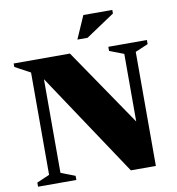

<svg xmlns="http://www.w3.org/2000/svg" viewBox="-93 -949 951 1032"><g transform="rotate(-10 383.0 -433.0)"><path d="M100.5 -52.5V-611L17 -656V-675H324L659 -184L611.5 -171V-622.5L533.5 -652.5V-675H744V-652.5L674 -622.5V0H537.5L135.5 -604L162.5 -620.5V-52.5L240 -22.5V0H31V-22.5ZM376.5 -742 431 -866.5H589V-847L432 -742Z"/></g></svg>

Font: Newsreader 24pt ExtraBold
Style: Regular
Weight: 800
Designer: Hugues Gentile
Foundry: Production Type
Version: Version 1.003